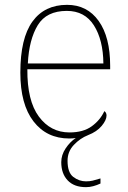

<svg xmlns="http://www.w3.org/2000/svg" viewBox="-20 -562 529 793"><path d="M335 211Q286 211 259.5 183Q233 155 233 108Q233 78 251 51Q269 24 293 8Q287 9 280 9.5Q273 10 266 10Q173 10 118.5 -60.5Q64 -131 64 -262Q64 -404 114 -473Q164 -542 257 -542Q340 -542 387.5 -475.5Q435 -409 435 -290V-276H93Q92 -146 140.5 -80.5Q189 -15 267 -15Q324 -15 359 -40.5Q394 -66 411 -103Q420 -97 420 -85Q420 -66 400 -42Q380 -18 344 -4Q311 9 285 36.5Q259 64 259 102Q259 151 283 169Q307 187 335 187Q351 187 363 184Q375 181 395 175V196Q380 203 365 207Q350 211 335 211ZM407 -300Q406 -397 368 -457Q330 -517 256 -517Q172 -517 136 -458Q100 -399 95 -300Z"/></svg>

Font: Noto Serif Myanmar Thin
Style: Regular
Weight: 100
Designer: Ben Mitchell and the Monotype Design Team
Foundry: Monotype Imaging Inc.
Version: Version 2.106; ttfautohint (v1.8.4.7-5d5b)